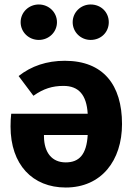

<svg xmlns="http://www.w3.org/2000/svg" viewBox="-20 -819 596 856"><path d="M153 -799C108 -799 72 -764 72 -720C72 -676 108 -641 153 -641C198 -641 234 -676 234 -720C234 -764 198 -799 153 -799ZM384 -799C340 -799 304 -764 304 -720C304 -676 340 -641 384 -641C431 -641 465 -676 465 -720C465 -764 431 -799 384 -799ZM269 -548C189 -548 120 -525 63 -480L129 -392C174 -424 214 -436 263 -436C330 -436 366 -397 371 -312H30C28 -295 27 -276 27 -255C27 -85 125 17 273 17C432 17 524 -103 524 -266C524 -441 440 -548 269 -548ZM273 -95C212 -95 177 -138 176 -210V-217H371C366 -130 333 -95 273 -95Z"/></svg>

Font: Fira Sans
Style: Bold
Weight: 700
Designer: Carrois Corporate & Edenspiekermann AG
Foundry: Carrois Corporate GbR & Edenspiekermann AG
Version: Version 4.203